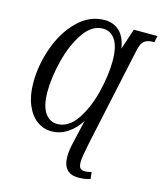

<svg xmlns="http://www.w3.org/2000/svg" viewBox="-137 -825 984 1165"><g transform="rotate(15 354.5 -242.5)"><path d="M369 132Q369 113 373 86.5Q377 60 382 41L415 -102Q381 -49 335 -19Q289 11 234 11Q185 11 144 -19Q103 -49 78.5 -107.5Q54 -166 54 -247Q54 -359 94 -470Q134 -581 207.5 -653Q281 -725 376 -725Q430 -725 467.5 -691Q505 -657 517 -584L560 -714H709L700 -673H690Q658 -673 638.5 -658.5Q619 -644 609 -600L474 28Q456 115 456 144Q456 173 466 183Q476 193 496 193Q513 193 536 186L541 229Q507 240 464 240Q418 240 393.5 213Q369 186 369 132ZM485 -497Q485 -585 456.5 -628.5Q428 -672 378 -672Q309 -672 257 -596Q205 -520 178 -412Q151 -304 151 -216Q151 -128 180.5 -84.5Q210 -41 258 -41Q329 -41 380.5 -117Q432 -193 458.5 -301Q485 -409 485 -497Z"/></g></svg>

Font: Noto Serif Cond
Style: Italic
Weight: 400
Width: 3
Italic angle: -12°
Designer: Monotype Design Team
Foundry: Monotype Imaging Inc.
Version: Version 1.001